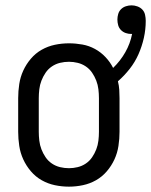

<svg xmlns="http://www.w3.org/2000/svg" viewBox="-20 -690 565 718"><path d="M238 8Q211 8 185 2.5Q159 -3 136 -16Q113 -29 95.5 -49.5Q78 -70 67 -94Q56 -118 52 -144.5Q48 -171 48 -197V-323Q48 -349 52 -375.5Q56 -402 67 -426Q78 -450 95.5 -470.5Q113 -491 136 -504Q159 -517 185 -522.5Q211 -528 238 -528Q263 -528 288 -523.5Q313 -519 335 -507Q357 -495 374.5 -476.5Q392 -458 403 -436Q430 -462 448.5 -494.5Q467 -527 474 -563H471Q460 -563 450 -566.5Q440 -570 432.5 -577.5Q425 -585 422 -595.5Q419 -606 419 -617Q419 -627 422 -637.5Q425 -648 432.5 -655.5Q440 -663 450.5 -666.5Q461 -670 472 -670Q483 -670 494 -666Q505 -662 512.5 -654Q520 -646 522.5 -634.5Q525 -623 525 -612Q525 -580 518 -548.5Q511 -517 498 -487.5Q485 -458 465 -432.5Q445 -407 421 -386Q425 -370 426 -354.5Q427 -339 427 -323V-197Q427 -171 423 -144.5Q419 -118 408 -94Q397 -70 379.5 -49.5Q362 -29 339 -16Q316 -3 290 2.5Q264 8 238 8ZM238 -61Q254 -61 270.5 -65Q287 -69 301 -78.5Q315 -88 324.5 -102Q334 -116 340 -131.5Q346 -147 348 -164Q350 -181 350 -197V-323Q350 -339 348 -356Q346 -373 340 -388.5Q334 -404 324.5 -418Q315 -432 301 -441.5Q287 -451 270.5 -455Q254 -459 238 -459Q221 -459 204.5 -455Q188 -451 174 -441.5Q160 -432 150.5 -418Q141 -404 135 -388.5Q129 -373 127 -356Q125 -339 125 -323V-197Q125 -181 127 -164Q129 -147 135 -131.5Q141 -116 150.5 -102Q160 -88 174 -78.5Q188 -69 204.5 -65Q221 -61 238 -61Z"/></svg>

Font: Iosevka QP
Style: Regular
Weight: 400
Designer: Belleve Invis
Foundry: Belleve Invis
Version: Version 20.0.0; ttfautohint (v1.8.4)